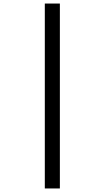

<svg xmlns="http://www.w3.org/2000/svg" viewBox="-20 -820 591 1084"><path d="M233 244H318V-800H233Z"/></svg>

Font: Noto Sans Tamil Condensed Medium
Style: Regular
Weight: 500
Width: 3
Designer: Jelle Bosma - Monotype Design Team
Foundry: Monotype Imaging Inc.
Version: Version 2.004